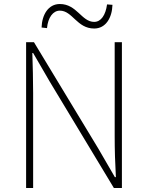

<svg xmlns="http://www.w3.org/2000/svg" viewBox="-20 -936 736 956"><path d="M110 0H145V-473C145 -542 143 -604 141 -672H145L228 -529L547 0H587V-726H551V-259C551 -191 553 -124 557 -54H552L469 -197L149 -726H110ZM449 -794C507 -794 538 -848 540 -912L513 -914C506 -861 483 -827 449 -827C386 -827 363 -916 278 -916C220 -916 189 -862 187 -799L214 -796C219 -849 244 -883 278 -883C341 -883 363 -794 449 -794Z"/></svg>

Font: Source Han Sans JP ExtraLight
Style: Regular
Weight: 250
Designer: Ryoko NISHIZUKA 西塚涼子 (kana, bopomofo & ideographs); Paul D. Hunt (Latin, Greek & Cyrillic); Sandoll Communications 산돌커뮤니
Foundry: Adobe
Version: Version 2.001;hotconv 1.0.107;makeotfexe 2.5.65593